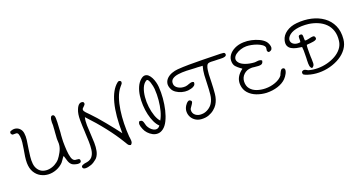

<svg xmlns="http://www.w3.org/2000/svg" viewBox="-41 -1388 4167 2211"><g transform="rotate(-20 2042.0 -282.0)"><path d="M303 44Q254 42 210.5 18.5Q167 -5 140 -50.5Q113 -96 112 -164Q112 -201 117.5 -240Q123 -279 130 -316Q130 -317 131 -320Q138 -363 143 -404Q148 -445 143 -480Q139 -511 128 -520.5Q117 -530 94 -527Q94 -527 93 -527Q84 -526 73 -527Q62 -528 57 -538Q48 -547 52 -560.5Q56 -574 68 -575Q99 -587 127.5 -580.5Q156 -574 176 -552Q196 -530 201 -497Q207 -459 201 -413.5Q195 -368 187 -321V-319Q187 -318 186 -316Q179 -268 173.5 -221Q168 -174 172.5 -132.5Q177 -91 199 -60Q222 -28 256.5 -16.5Q291 -5 329 -10Q367 -15 402 -34Q437 -53 461 -81Q483 -108 505 -149Q527 -190 532 -227Q534 -237 534 -249.5Q534 -262 533 -275V-276Q532 -285 532 -294.5Q532 -304 532 -313Q533 -330 534.5 -348Q536 -366 537 -385Q539 -399 539.5 -413Q540 -427 541 -440Q542 -447 542 -454Q542 -461 543 -468Q543 -469 543 -474Q542 -484 542 -502Q542 -520 545 -539Q548 -558 556.5 -570Q565 -582 582 -578Q600 -574 602 -535.5Q604 -497 598 -414Q597 -407 597 -401.5Q597 -396 597 -390Q596 -374 595 -358.5Q594 -343 592 -330Q591 -308 589.5 -288.5Q588 -269 588 -252Q588 -199 591.5 -146Q595 -93 606 -55.5Q617 -18 640 -9Q642 -8 645 -7.5Q648 -7 654 -6H660Q672 -6 687 -2.5Q702 1 703 19Q703 38 689 43.5Q675 49 655 46Q635 43 617.5 36.5Q600 30 594 25Q571 8 559 -26.5Q547 -61 538 -95Q529 -88 522.5 -78.5Q516 -69 510 -60Q495 -38 487 -29Q449 9 400.5 27.5Q352 46 303 44Z M799 110Q753 126 724 123.5Q695 121 693 99Q690 72 768 63Q791 59 810 46.5Q829 34 839 16Q857 -12 862.5 -55.5Q868 -99 866.5 -151Q865 -203 862 -258Q862 -264 862 -267Q857 -346 856.5 -420.5Q856 -495 877 -545Q909 -625 963 -601Q971 -585 969 -576.5Q967 -568 947 -549Q939 -542 933 -535.5Q927 -529 927 -518Q928 -502 947 -482Q966 -462 986 -442Q1013 -415 1050 -373Q1087 -331 1126.5 -282.5Q1166 -234 1202 -188.5Q1238 -143 1262 -110Q1258 -331 1296 -475Q1334 -619 1411 -680Q1432 -698 1453 -677Q1454 -670 1454 -665.5Q1454 -661 1453 -658Q1452 -651 1445.5 -643.5Q1439 -636 1424 -618Q1389 -576 1366.5 -511.5Q1344 -447 1332.5 -369Q1321 -291 1319 -208.5Q1317 -126 1323 -48Q1324 -44 1324.5 -39Q1325 -34 1326 -29Q1331 7 1328 22Q1325 37 1309 51Q1292 48 1283 40Q1274 32 1259 4Q1256 -1 1253.5 -4.5Q1251 -8 1249 -12Q1191 -108 1107.5 -215Q1024 -322 920 -432Q909 -389 910.5 -335Q912 -281 916 -224Q920 -170 921 -117.5Q922 -65 913 -20Q904 25 878 57Q875 60 863 70.5Q851 81 834 92Q817 103 799 110Z M1714 8Q1682 32 1648.5 33Q1615 34 1585 18Q1555 2 1532 -23Q1509 -48 1498 -76Q1483 -111 1481 -134.5Q1479 -158 1493 -172L1495 -174Q1518 -173 1527.5 -163Q1537 -153 1544 -121Q1546 -114 1547.5 -108Q1549 -102 1551 -97Q1560 -76 1576.5 -57Q1593 -38 1613.5 -27.5Q1634 -17 1655 -20.5Q1676 -24 1693 -48Q1665 -74 1644 -118Q1623 -162 1610.5 -217Q1598 -272 1595 -331Q1592 -390 1599.5 -446Q1607 -502 1627 -548Q1647 -594 1679 -622Q1707 -647 1731 -647Q1755 -647 1774 -630Q1793 -613 1807 -585.5Q1821 -558 1829 -526.5Q1837 -495 1839 -467Q1844 -401 1838 -329Q1832 -257 1816 -189.5Q1800 -122 1774.5 -70Q1749 -18 1714 8ZM1722 -98Q1747 -140 1762.5 -198.5Q1778 -257 1784.5 -325.5Q1791 -394 1786 -463Q1785 -476 1780.5 -499Q1776 -522 1768.5 -545Q1761 -568 1751 -581Q1741 -594 1728 -586Q1693 -565 1674 -518.5Q1655 -472 1649.5 -412Q1644 -352 1651.5 -291Q1659 -230 1677 -178.5Q1695 -127 1722 -98Z M2173 49Q2133 46 2103 26Q2073 6 2057 -24Q2041 -54 2041 -89Q2041 -124 2061 -157Q2062 -158 2063 -160Q2068 -168 2079 -181Q2090 -194 2104 -200Q2118 -206 2133 -192Q2143 -183 2138.5 -170Q2134 -157 2115 -131Q2096 -106 2095 -97Q2089 -52 2123.5 -25Q2158 2 2214 -5Q2248 -9 2280.5 -29.5Q2313 -50 2332 -79Q2360 -122 2366 -181.5Q2372 -241 2374 -308Q2375 -361 2378.5 -416.5Q2382 -472 2397 -524Q2387 -524 2377.5 -524.5Q2368 -525 2357 -526Q2347 -527 2337 -527.5Q2327 -528 2316 -528Q2314 -528 2310 -528Q2257 -532 2201.5 -533.5Q2146 -535 2099.5 -528.5Q2053 -522 2026.5 -501.5Q2000 -481 2004 -441Q2008 -408 2044.5 -386.5Q2081 -365 2130 -368Q2142 -369 2153 -372.5Q2164 -376 2174 -380Q2199 -389 2213 -389.5Q2227 -390 2237 -382L2238 -379Q2239 -353 2221 -339.5Q2203 -326 2180 -321Q2157 -316 2142 -314Q2105 -311 2067.5 -321.5Q2030 -332 2001 -352Q1972 -372 1960 -397Q1939 -440 1946 -473.5Q1953 -507 1978.5 -531Q2004 -555 2040 -568Q2076 -581 2113 -584Q2177 -589 2255.5 -589.5Q2334 -590 2416.5 -588.5Q2499 -587 2576 -585Q2589 -585 2602 -584.5Q2615 -584 2628 -584Q2630 -584 2635 -584Q2653 -584 2671.5 -581Q2690 -578 2691 -559Q2695 -524 2605 -530Q2602 -531 2590 -531Q2578 -531 2564.5 -531.5Q2551 -532 2543 -532Q2522 -534 2504 -534Q2486 -534 2475 -531Q2457 -527 2448 -506Q2439 -485 2435.5 -458Q2432 -431 2430 -407Q2429 -391 2429 -375Q2429 -359 2428 -343Q2428 -335 2427.5 -327Q2427 -319 2427 -311Q2425 -237 2418.5 -170Q2412 -103 2379 -50Q2363 -25 2333.5 -0.5Q2304 24 2264 38.5Q2224 53 2173 49Z M2984 21Q2922 18 2865 -3.5Q2808 -25 2770.5 -66.5Q2733 -108 2728 -169Q2720 -266 2815 -335Q2814 -336 2813 -337Q2812 -338 2811 -339Q2807 -342 2803 -345.5Q2799 -349 2792 -353Q2769 -370 2748.5 -391.5Q2728 -413 2725 -450Q2721 -494 2746.5 -531Q2772 -568 2820 -591.5Q2868 -615 2929 -617Q2976 -619 3024.5 -608.5Q3073 -598 3114.5 -578.5Q3156 -559 3180 -533Q3190 -523 3199 -505Q3208 -487 3211.5 -467Q3215 -447 3206 -432Q3197 -417 3171 -412H3166Q3154 -421 3151.5 -429.5Q3149 -438 3153 -451Q3156 -466 3155 -472Q3151 -492 3128 -508.5Q3105 -525 3072.5 -537.5Q3040 -550 3005.5 -556.5Q2971 -563 2944 -563Q2910 -563 2874 -551.5Q2838 -540 2811.5 -520Q2785 -500 2778.5 -473.5Q2772 -447 2797 -418Q2819 -393 2865 -376.5Q2911 -360 2970 -356Q2977 -356 2984 -356.5Q2991 -357 2998 -358Q3040 -365 3060 -348L3061 -344Q3057 -313 3034 -305.5Q3011 -298 2953 -306Q2952 -306 2951 -306Q2940 -308 2930.5 -309Q2921 -310 2913 -309Q2858 -308 2821.5 -273.5Q2785 -239 2783 -189Q2781 -135 2809.5 -100Q2838 -65 2885.5 -48.5Q2933 -32 2987 -31Q3052 -30 3110.5 -51.5Q3169 -73 3198 -110Q3199 -111 3201 -115Q3203 -119 3207 -130Q3220 -158 3229 -169Q3238 -180 3248 -180Q3271 -181 3275 -162.5Q3279 -144 3263 -111Q3246 -79 3224 -57Q3185 -18 3121.5 2.5Q3058 23 2984 21Z M3499 -13Q3465 -24 3453.5 -32.5Q3442 -41 3447 -66L3448 -68Q3462 -80 3475 -80Q3488 -80 3507 -68Q3511 -65 3515.5 -63Q3520 -61 3524 -59Q3577 -44 3635.5 -44Q3694 -44 3750.5 -58.5Q3807 -73 3854.5 -100Q3902 -127 3933 -166.5Q3964 -206 3970 -256Q3979 -327 3961 -380.5Q3943 -434 3905.5 -470.5Q3868 -507 3816.5 -529Q3765 -551 3707 -559Q3620 -569 3554.5 -554.5Q3489 -540 3457 -503Q3432 -473 3438 -445Q3444 -417 3473.5 -402Q3503 -387 3546 -394Q3551 -402 3550 -430Q3549 -445 3552 -460.5Q3555 -476 3576 -476Q3596 -476 3599 -461Q3602 -446 3601 -431Q3601 -430 3601 -429Q3601 -421 3601.5 -412Q3602 -403 3603 -395Q3613 -391 3626.5 -393.5Q3640 -396 3656 -399Q3658 -400 3659 -400Q3660 -400 3660 -400Q3682 -406 3703.5 -407Q3725 -408 3730 -385Q3734 -368 3721 -360Q3708 -352 3687.5 -349Q3667 -346 3648 -344H3647Q3635 -343 3624.5 -342.5Q3614 -342 3606 -340Q3602 -322 3601.5 -299.5Q3601 -277 3601 -252Q3601 -248 3601 -244.5Q3601 -241 3601 -237Q3601 -215 3601.5 -194.5Q3602 -174 3603 -169Q3605 -134 3603.5 -115.5Q3602 -97 3595.5 -87.5Q3589 -78 3575 -69H3571Q3555 -80 3550.5 -102.5Q3546 -125 3548 -171Q3549 -179 3549.5 -201Q3550 -223 3550 -239Q3551 -265 3550.5 -290Q3550 -315 3547 -335Q3515 -339 3482 -346Q3449 -353 3423 -368Q3397 -383 3385.5 -409Q3374 -435 3384 -476Q3398 -533 3452 -570.5Q3506 -608 3582 -615Q3676 -624 3759.5 -605Q3843 -586 3906 -540.5Q3969 -495 4001.5 -424Q4034 -353 4025 -258Q4019 -195 3983 -145Q3947 -95 3891 -61Q3835 -27 3767.5 -9Q3700 9 3630.5 8Q3561 7 3499 -13Z"/></g></svg>

Font: Yuji Hentaigana Akari
Style: Regular
Weight: 400
Designer: Kataoka Yuji
Foundry: Kinuta Font Factory
Version: Version 3.002